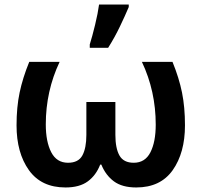

<svg xmlns="http://www.w3.org/2000/svg" viewBox="-20 -817 890 847"><path d="M741 -544H606Q667 -415 667 -267Q667 -191 643.5 -145Q620 -99 570 -99Q525 -99 507 -131Q489 -163 489 -222V-367H361V-222Q361 -164 343.5 -131.5Q326 -99 280 -99Q230 -99 206 -145.5Q182 -192 182 -268Q182 -415 243 -544H109Q80 -473 66.5 -408.5Q53 -344 53 -264Q53 -143 107.5 -66.5Q162 10 269 10Q331 10 367.5 -17Q404 -44 422 -91H427Q446 -44 482.5 -17Q519 10 581 10Q688 10 742 -66.5Q796 -143 796 -264Q796 -344 783 -408.5Q770 -473 741 -544ZM376 -606H457Q486 -652 509 -700Q532 -748 548 -786V-797H417Q412 -759 399.5 -707.5Q387 -656 376 -621Z"/></svg>

Font: Noto Sans UI
Style: Bold
Weight: 700
Designer: Monotype Design Team
Foundry: Monotype Imaging Inc.
Version: Version 1.901